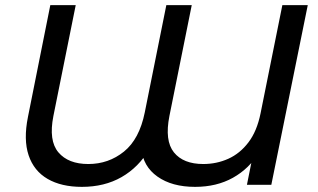

<svg xmlns="http://www.w3.org/2000/svg" viewBox="-20 -720 1237 748"><path d="M1179 -700 1037 0H942L970 -140L989 -126Q951 -63 887.5 -27.5Q824 8 740 8Q650 8 593.5 -32Q537 -72 531 -141L562 -139Q520 -68 453.5 -30Q387 8 299 8Q219 8 165.5 -23Q112 -54 91.5 -115Q71 -176 89 -265L176 -700H275L188 -268Q169 -172 207.5 -126.5Q246 -81 324 -81Q403 -81 463 -129.5Q523 -178 544 -282L628 -700H727L640 -268Q621 -172 657.5 -126.5Q694 -81 772 -81Q824 -81 869.5 -101.5Q915 -122 948 -165.5Q981 -209 995 -278L1080 -700Z"/></svg>

Font: Montserrat Thin Medium
Style: Italic
Weight: 500
Italic angle: -11.3°
Version: Version 9.000